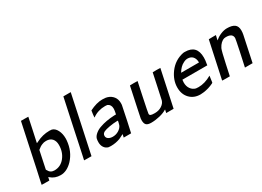

<svg xmlns="http://www.w3.org/2000/svg" viewBox="-22 -1353 2758 2023"><g transform="rotate(-30 1357.5 -341.5)"><path d="M149 -348 223 -694H267Q312 -694 312 -693Q312 -692 282 -550.5Q252 -409 251 -407Q251 -406 256 -408Q261 -410 271 -415Q347 -454 430 -454Q451 -454 458 -452Q495 -442 517 -399Q539 -356 539 -299Q539 -284 538 -276Q527 -146 445 -59Q377 11 302 11Q231 11 183 -32Q176 -39 176 -38Q170 -8 168 -2V0H121Q75 0 75 -1L84 -46Q94 -90 113 -177.5Q132 -265 149 -348ZM443 -275Q443 -323 418 -351Q393 -379 346 -379Q317 -379 296 -369Q269 -359 238 -332Q223 -260 193 -118L198 -109Q220 -65 269 -65Q345 -65 394 -126.5Q443 -188 443 -275Z M665 -348 739 -694H828V-691Q828 -690 755 -347.5Q682 -5 681 -2V0H636Q591 0 591 -1L601 -46Q610 -90 629 -177.5Q648 -265 665 -348Z M921 -418Q1007 -461 1076 -461Q1078 -461 1084 -460.5Q1090 -460 1093 -460Q1121 -460 1140 -453Q1180 -440 1204.5 -408.5Q1229 -377 1229 -329Q1229 -325 1228.5 -318Q1228 -311 1228 -308Q1188 -110 1163 -2V0H1073V-2L1081 -38Q1030 -12 1025 -10Q971 10 912 10Q890 10 883 8Q853 0 835 -26Q817 -52 817 -90Q817 -115 822 -135Q831 -162 860.5 -185.5Q890 -209 925 -220Q998 -247 1104 -252H1124L1129 -277Q1134 -302 1134 -318Q1134 -367 1095 -384Q1088 -386 1069 -386Q982 -386 917 -340Q912 -337 911 -337Q910 -338 915 -377Q920 -416 921 -418ZM906 -116Q906 -92 927 -78.5Q948 -65 979 -65Q1018 -65 1051 -85Q1084 -105 1097 -135Q1099 -140 1104 -160Q1109 -180 1109 -184Q1109 -186 1098 -186Q1054 -185 1005 -176.5Q956 -168 933 -157Q906 -143 906 -116Z M1403 10Q1362 10 1344.5 -6.5Q1327 -23 1327 -63Q1327 -77 1328 -83Q1330 -95 1349 -184.5Q1368 -274 1386 -358Q1404 -442 1404 -443Q1404 -444 1451 -444Q1497 -444 1497 -443Q1481 -366 1461 -273Q1424 -97 1424 -86Q1424 -70 1438 -64.5Q1452 -59 1487 -59Q1535 -59 1570.5 -82Q1606 -105 1616 -139Q1617 -143 1649 -292Q1681 -441 1681 -443Q1681 -444 1728 -444Q1774 -444 1774 -443Q1774 -442 1727.5 -224.5Q1681 -7 1680 -2V0H1590V-2L1598 -38Q1598 -39 1594 -37Q1561 -16 1507.5 -3Q1454 10 1403 10Z M2082 -460Q2226 -460 2226 -309Q2226 -274 2218 -234L2216 -219H1913Q1910 -186 1910 -185Q1910 -139 1932.5 -108Q1955 -77 1991 -68Q2000 -66 2022 -66Q2099 -66 2181 -113V-109Q2180 -108 2176 -73.5Q2172 -39 2171 -37Q2171 -34 2163 -29Q2104 0 2041 8Q2023 11 2002 11Q1923 11 1874 -40Q1825 -91 1825 -173Q1825 -264 1886 -347Q1953 -437 2061 -459Q2065 -460 2072 -460ZM2155 -299Q2153 -338 2131 -361.5Q2109 -385 2070 -385Q2045 -385 2020 -371Q1973 -349 1938 -289H2155Z M2271 -2 2367 -449Q2367 -450 2411 -450H2454L2447 -421Q2446 -417 2445 -412Q2444 -407 2443.5 -404Q2443 -401 2442.5 -397.5Q2442 -394 2442 -393.5Q2442 -393 2442 -392Q2445 -395 2449 -398Q2474 -421 2513.5 -437.5Q2553 -454 2590 -454Q2650 -454 2680.5 -432Q2711 -410 2711 -358Q2711 -334 2706 -309Q2705 -304 2673.5 -155.5Q2642 -7 2641 -2V0H2548V-2Q2556 -34 2585 -172.5Q2614 -311 2614 -321Q2614 -379 2534 -379Q2524 -379 2514 -377Q2467 -364 2435 -302Q2422 -273 2392 -132L2364 -2V0H2317Q2271 0 2271 -2Z"/></g></svg>

Font: KaTeX_SansSerif
Style: Italic
Weight: 400
Version: Version 1.1; ttfautohint (v1.3)